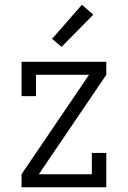

<svg xmlns="http://www.w3.org/2000/svg" viewBox="-20 -791 540 811"><path d="M71 0V-55L356 -475H132V-385H71V-530H429V-475L144 -55H368V-145H429V0ZM240 -593 200 -627 326 -771 374 -729Z"/></svg>

Font: Iosevka Slab Light
Style: Regular
Weight: 300
Monospace: yes
Designer: Belleve Invis
Foundry: Belleve Invis
Version: Version 11.1.0; ttfautohint (v1.8.3)